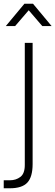

<svg xmlns="http://www.w3.org/2000/svg" viewBox="-30 -770 297 1030"><path d="M-10 240V197H24Q55.5 197 79.2 179.2Q103 161.5 103 115V-540H145V110Q145 179 116.8 209.5Q88.5 240 23 240ZM1 -630 101 -750H147L247 -630H197L124 -715L51 -630Z"/></svg>

Font: Manrope ExtraLight
Style: Regular
Weight: 200
Designer: Mikhail Sharanda
Foundry: Mikhail Sharanda
Version: Version 4.505